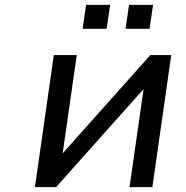

<svg xmlns="http://www.w3.org/2000/svg" viewBox="-20 -764 761 784"><path d="M209 0 566.4 -400.4 508.8 0H602.1L679.2 -539.1H593.8L235.8 -137.7L293.5 -539.1H199.7L122.6 0ZM590.8 -646.5 605 -744.1H506.8L492.7 -646.5ZM415.5 -646.5 429.7 -744.1H331.5L317.4 -646.5Z"/></svg>

Font: Winston
Style: Italic
Weight: 400
Italic angle: -8.13011°
Designer: Vernon Adams, Kim Jin-seong, David Berlow, Cristiano Sobral
Foundry: The Winston Project Authors
Version: Version 3.004